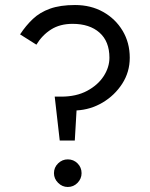

<svg xmlns="http://www.w3.org/2000/svg" viewBox="-20 -730 597 765"><path d="M416 -500Q416 -565 376.5 -600Q337 -635 269 -635Q219 -635 183.5 -612.5Q148 -590 125 -552L60 -593Q83 -628 111 -654.5Q139 -681 179.5 -695.5Q220 -710 279 -710Q342 -710 391 -682.5Q440 -655 468.5 -607.5Q497 -560 497 -500Q497 -443 467 -396.5Q437 -350 389 -321.5Q341 -293 285 -290L278 -170H218L198 -345H224Q284 -345 327 -368Q370 -391 393 -426.5Q416 -462 416 -500ZM195 -40Q195 -63 211.5 -79Q228 -95 250 -95Q273 -95 289 -79Q305 -63 305 -40Q305 -18 289 -1.5Q273 15 250 15Q228 15 211.5 -1.5Q195 -18 195 -40Z"/></svg>

Font: Jost*
Style: Regular
Weight: 400
Version: Version 3.7